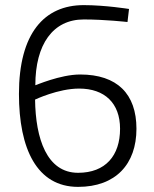

<svg xmlns="http://www.w3.org/2000/svg" viewBox="-20 -721 600 750"><path d="M289 -375C389 -375 449 -318 449 -218C449 -113 392 -46 285 -46C163 -46 119 -179 117 -332C117 -332 207 -375 289 -375ZM484 -686C484 -686 391 -701 307 -701C153 -701 54 -591 54 -354C54 -140 124 9 285 9C432 9 513 -80 513 -218C513 -354 438 -430 293 -430C215 -430 118 -387 118 -388C118 -548 187 -645 307 -645C391 -645 478 -635 478 -635L484 -686Z"/></svg>

Font: RazerF5 Light
Style: Regular
Weight: 300
Foundry: Razer Inc.
Version: Version 2